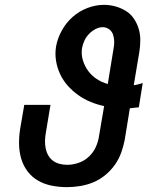

<svg xmlns="http://www.w3.org/2000/svg" viewBox="-20 -763 640 791"><path d="M256 8H255Q224 8 193.5 2Q163 -4 137.5 -18.5Q112 -33 94 -56.5Q76 -80 67.5 -109Q59 -138 58.5 -169Q58 -200 63 -232L80 -331H188L169 -217Q166 -201 165.5 -184.5Q165 -168 168 -152.5Q171 -137 178.5 -123.5Q186 -110 198 -101Q210 -92 225.5 -88Q241 -84 257 -84Q280 -84 303.5 -92Q327 -100 345.5 -117Q364 -134 374.5 -157Q385 -180 388 -203L409 -326Q380 -332 352.5 -343.5Q325 -355 302 -371.5Q279 -388 260 -409Q241 -430 228.5 -456Q216 -482 211 -511.5Q206 -541 211 -572Q217 -605 234.5 -637Q252 -669 279 -693Q306 -717 340 -730Q374 -743 408 -743Q433 -743 456 -736.5Q479 -730 498.5 -718Q518 -706 531 -687Q544 -668 551 -645.5Q558 -623 558 -598.5Q558 -574 554 -549L531 -412Q540 -413 549.5 -415.5Q559 -418 568 -421L552 -321Q543 -320 533.5 -319Q524 -318 515 -317L494 -188Q489 -161 479.5 -134.5Q470 -108 453.5 -84.5Q437 -61 414 -42Q391 -23 364.5 -12Q338 -1 310 3.5Q282 8 256 8ZM424 -417 448 -564Q451 -579 450.5 -593.5Q450 -608 445.5 -621Q441 -634 429.5 -642.5Q418 -651 403 -651Q388 -651 373 -643Q358 -635 346.5 -623Q335 -611 328 -596Q321 -581 318 -565Q314 -539 321.5 -514.5Q329 -490 343.5 -470.5Q358 -451 378.5 -437.5Q399 -424 424 -417Z"/></svg>

Font: Iosevka Etoile Semibold
Style: Italic
Weight: 600
Italic angle: -9°
Designer: Belleve Invis
Foundry: Belleve Invis
Version: Version 22.1.2; ttfautohint (v1.8.4)